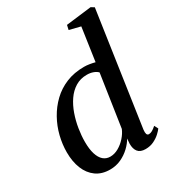

<svg xmlns="http://www.w3.org/2000/svg" viewBox="-196 -931 961 1056"><g transform="rotate(-30 284.0 -403.0)"><path d="M459 -87.5Q457 -70 460.2 -60.8Q463.5 -51.5 473.5 -51.5Q483 -51.5 494.2 -57.5Q505.5 -63.5 520.5 -77L533 -53Q526 -43 510 -28Q494 -13 470.2 -1.2Q446.5 10.5 416.5 10.5Q383.5 10.5 368.8 -8Q354 -26.5 354.5 -59.5L357 -91Q343 -66 318.5 -42.8Q294 -19.5 261.8 -4.5Q229.5 10.5 191.5 10.5Q139.5 10.5 103.8 -15.2Q68 -41 49.8 -86.2Q31.5 -131.5 31.5 -190.5Q31.5 -241 44.2 -292.5Q57 -344 82.8 -390.2Q108.5 -436.5 146.5 -473Q184.5 -509.5 234.8 -530.2Q285 -551 348 -551Q365 -551 383.2 -548Q401.5 -545 416.5 -541L447 -751L376.5 -768.5L383 -797.5L543.5 -817L564 -805ZM407.5 -481.5Q397 -492.5 379.2 -499Q361.5 -505.5 339.5 -505.5Q298.5 -505.5 266.8 -486Q235 -466.5 212.2 -433.2Q189.5 -400 175 -358.8Q160.5 -317.5 153.5 -273.8Q146.5 -230 146.5 -190.5Q146.5 -145 156.2 -113.5Q166 -82 184.2 -66.2Q202.5 -50.5 227.5 -50.5Q254.5 -50.5 280.5 -65.2Q306.5 -80 327 -103Q347.5 -126 358 -151Z"/></g></svg>

Font: Merriweather 60pt Medium
Style: Italic
Weight: 500
Italic angle: -7.8°
Version: Version 2.101